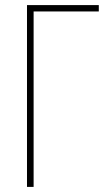

<svg xmlns="http://www.w3.org/2000/svg" viewBox="-20 -734 421 754"><path d="M86 0H112V-689H368V-714H86Z"/></svg>

Font: Noto Sans Condensed Thin
Style: Regular
Weight: 100
Width: 3
Designer: Monotype Design Team
Foundry: Monotype Imaging Inc.
Version: Version 2.013